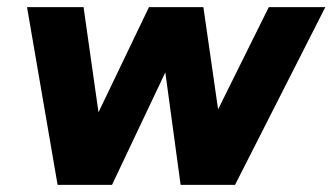

<svg xmlns="http://www.w3.org/2000/svg" viewBox="-20 -520 935 540"><path d="M142 0 56 -500H215L286 0ZM159 0 399 -500H532L295 0ZM488 0 420 -500H552L624 0ZM488 0 736 -500H895L641 0Z"/></svg>

Font: Figtree ExtraBold
Style: Italic
Weight: 800
Italic angle: -9.5°
Foundry: Erik Kennedy
Version: Version 2.001;gftools[0.9.30]